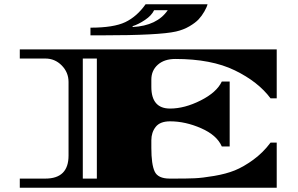

<svg xmlns="http://www.w3.org/2000/svg" viewBox="-20 -882 1400 902"><path d="M804 -605Q752 -605 721.5 -578Q691 -551 691 -508V-474Q691 -372 779 -372Q847 -372 922.5 -410Q998 -448 1022 -499H1059V-194H1022Q999 -247 925 -279.5Q851 -312 779 -312Q732 -312 711.5 -286Q691 -260 691 -223V-187Q691 -110 706.5 -76.5Q722 -43 777 -43H802Q858 -43 894 -44.5Q930 -46 986 -55.5Q1042 -65 1083 -81.5Q1124 -98 1170 -131.5Q1216 -165 1251 -212H1280V0H73V-43H193Q302 -43 302 -151V-497Q302 -542 270 -574.5Q238 -607 193 -607H73V-650H1280V-420H1251Q1193 -498 1083 -551.5Q973 -605 804 -605ZM435 -43V-607H369V-43ZM459 -716H405V-752Q514 -752 568.5 -778Q623 -804 664 -862H955Q952 -849 940 -828Q928 -807 913 -791Q898 -775 870 -758.5Q842 -742 807 -734Q729 -716 459 -716ZM603 -759V-755Q718 -761 768 -834H704Q692 -809 661.5 -788.5Q631 -768 603 -759Z"/></svg>

Font: Diplomata SC
Style: Regular
Weight: 400
Width: 7
Designer: Eduardo Rodriguez Tunni
Foundry: Eduardo Rodriguez Tunni
Version: Version 1.001